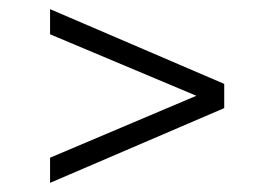

<svg xmlns="http://www.w3.org/2000/svg" viewBox="-20 -590 600 420"><path d="M89.5 -190V-245L409.5 -380.5L89.5 -515V-570L470.5 -406.5V-353.5Z"/></svg>

Font: Encode Sans Expanded Expanded Light
Style: Regular
Weight: 300
Width: 7
Designer: Multiple Designers
Foundry: Impallari Type
Version: Version 3.000; ttfautohint (v1.8.3) -l 8 -r 50 -G 200 -x 14 